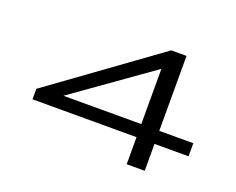

<svg xmlns="http://www.w3.org/2000/svg" viewBox="-102 -802 1204 980"><g transform="rotate(20 500.0 -312.0)"><path d="M661 0V-147H96V-204L676 -624H759V-217H944V-146H759V0ZM238 -218H661V-518Z"/></g></svg>

Font: Inconsolata UltraExpanded
Style: Regular
Weight: 400
Width: 9
Monospace: yes
Designer: Raph Levien, Cyreal, Brenton Simpson
Foundry: Raph Levien, Cyreal, Google
Version: Version 3.000; ttfautohint (v1.8.2.53-6de2)